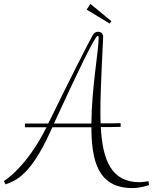

<svg xmlns="http://www.w3.org/2000/svg" viewBox="-80 -832 780 979"><path d="M47 -183H157C55 22 -59 91 -60 91L-52 108C3 89 77 58 175 -157C179 -166 183 -174 187 -183H386C387 -15 417 127 596 127C621 127 647 122 680 112L677 92C661 95 645 97 631 97C488 97 443 -15 434 -184C467 -184 500 -184 535 -185V-204C512 -203 474 -203 433 -203C432 -222 432 -243 432 -264C432 -400 446 -621 446 -642C446 -660 436 -670 421 -670C408 -670 400 -665 392 -651C374 -621 269 -413 166 -202H47ZM418 -649C421 -649 423 -647 423 -637C423 -575 387 -380 386 -202H195C316 -465 404 -649 418 -649ZM362 -783 479 -712 488 -724 381 -812Z"/></svg>

Font: Clicker Script
Style: Regular
Weight: 400
Designer: Astigmatic (AOETI)
Foundry: Astigmatic (AOETI)
Version: Version 1.000